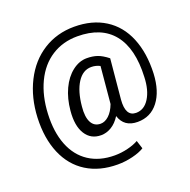

<svg xmlns="http://www.w3.org/2000/svg" viewBox="-156 -850 1210 1223"><g transform="rotate(-20 449.0 -239.0)"><path d="M848.6 -245.1Q842.8 -127 790 -58.6Q737.3 9.8 648.9 9.8Q557.6 9.8 531.7 -72.3Q505.4 -30.8 471.4 -10.5Q437.5 9.8 401.4 9.8Q332 9.8 296.4 -46.9Q260.7 -103.5 270 -203.6Q277.3 -284.2 306.9 -347.4Q336.4 -410.6 383.1 -446.8Q429.7 -482.9 481 -482.9Q520.5 -482.9 551.8 -472.4Q583 -461.9 622.1 -431.2L596.7 -160.6Q587.4 -47.9 659.2 -47.9Q714.4 -47.9 748.5 -102.5Q782.7 -157.2 785.6 -245.1Q794.9 -435.1 715.1 -534.7Q635.3 -634.3 472.2 -634.3Q374 -634.3 297.9 -585.7Q221.7 -537.1 177.7 -445.3Q133.8 -353.5 128.4 -233.4Q122.6 -112.3 157.7 -23.2Q192.9 65.9 264.9 113Q336.9 160.2 439 160.2Q482.9 160.2 527.1 149.4Q571.3 138.7 600.6 121.6L618.7 177.7Q588.4 196.8 538.3 209Q488.3 221.2 437 221.2Q314.9 221.2 227.1 166.3Q139.2 111.3 95.5 8.1Q51.8 -95.2 57.6 -233.4Q63.5 -367.7 117.7 -474.9Q171.9 -582 264.6 -640.4Q357.4 -698.7 474.1 -698.7Q595.7 -698.7 682.6 -644Q769.5 -589.4 812 -486.3Q854.5 -383.3 848.6 -245.1ZM347.7 -203.6Q340.8 -134.3 360.6 -97.2Q380.4 -60.1 423.3 -60.1Q452.6 -60.1 479.7 -85Q506.8 -109.9 524.4 -156.2L524.9 -160.6L547.4 -406.2Q520 -420.4 488.8 -420.4Q431.6 -420.4 394.3 -362.3Q356.9 -304.2 347.7 -203.6Z"/></g></svg>

Font: Vazir FD-UI
Style: Regular-FD-UI
Weight: 400
Designer: Saber Rastikerdar
Foundry: Saber Rastikerdar
Version: Version 30.1.0